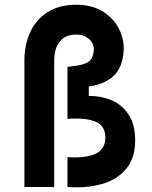

<svg xmlns="http://www.w3.org/2000/svg" viewBox="-20 -790 640 811"><path d="M425 -208.2Q425 -259.8 382.6 -276.6Q340.2 -293.4 265 -288V-508Q322 -512.4 346.5 -524.5Q371 -536.6 375.6 -572Q378.4 -592.2 369.5 -608.5Q360.6 -624.8 343 -634.4Q325.4 -644 302 -644Q256.2 -644 232.6 -614.7Q209 -585.4 209 -534V0H83V-534Q83 -599.2 107 -652.7Q131 -706.2 180.2 -738.1Q229.4 -770 302 -770Q370.6 -770 417.8 -739.2Q465 -708.4 486.5 -659.9Q508 -611.4 501 -560Q491.8 -493.4 452.5 -462.8Q413.2 -432.2 355 -424.8V-384.8Q405 -385.4 449.2 -367.5Q493.4 -349.6 522.2 -307.4Q551 -265.2 551 -197Q551 -121.4 512 -75.7Q473 -30 408.8 -12.3Q344.6 5.4 265 0V-126Q346.6 -121.4 385.8 -141.6Q425 -161.8 425 -208.2Z"/></svg>

Font: Fliege Mono Thin
Style: Regular
Weight: 100
Version: Version 0.020;Glyphs 3.3 (3306)